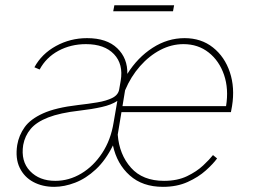

<svg xmlns="http://www.w3.org/2000/svg" viewBox="-20 -699 962 730"><path d="M599.4 11.4Q522 11.4 473.4 -32Q424.7 -75.3 409.4 -146Q381.7 -89.8 344.3 -55Q306.8 -20.2 265.6 -4.4Q224.4 11.4 186.1 11.4Q141.3 11.4 106.7 -7.1Q72.1 -25.6 54.9 -61.1Q37.6 -96.6 45.5 -147.7Q51.8 -184.7 73.7 -215.4Q95.5 -246.1 143.6 -267.9Q191.8 -289.8 277 -299.7Q315.3 -304 349.8 -309.7Q384.2 -315.3 407 -326.7Q429.7 -338.1 433.2 -359.4L438.9 -392Q449.6 -454.9 413.4 -493.1Q377.1 -531.2 306.8 -531.2Q249.3 -531.2 202.2 -505.9Q155.2 -480.5 130.7 -434.7L110.8 -443.2Q138.5 -494.3 192.8 -524.1Q247.2 -554 311.1 -554Q386 -554 425.8 -515.6Q465.6 -477.3 464.1 -418Q503.2 -480.5 560.2 -517.2Q617.2 -554 681.8 -554Q745 -554 789.6 -518.6Q834.2 -483.3 853.9 -424.5Q873.6 -365.8 862.2 -295.5L858 -272.7H441.8L427.6 -187.1Q433.6 -111.2 478 -61.3Q522.4 -11.4 603.7 -11.4Q654.1 -11.4 691.1 -29.1Q728 -46.9 752.5 -70Q777 -93 789.8 -109.4L805.4 -96.6Q790.5 -76 762.4 -50.8Q734.4 -25.6 693.5 -7.1Q652.7 11.4 599.4 11.4ZM455.6 -355.8 445.7 -295.5H839.5Q850.1 -360.8 831.9 -414.2Q813.6 -467.7 773.3 -499.5Q733 -531.2 677.6 -531.2Q632.1 -531.2 589.7 -509.1Q547.2 -486.9 512.4 -447.4Q477.6 -408 455.6 -355.8ZM190.3 -11.4Q242.2 -11.4 288.9 -39.2Q335.6 -67.1 368.4 -117Q401.3 -166.9 411.9 -233L426.1 -315.3Q403.8 -300.4 366.7 -292.1Q329.5 -283.7 282.7 -278.4Q208.1 -269.9 163.4 -252.5Q118.6 -235.1 96.6 -208.8Q74.6 -182.5 68.2 -147.7Q58.6 -85.9 94.1 -48.7Q129.6 -11.4 190.3 -11.4ZM642 -679 637.8 -656.2H410.5L414.8 -679Z"/></svg>

Font: Inter Thin  BETA
Style: Italic
Weight: 100
Italic angle: -9.39999°
Designer: Rasmus Andersson
Foundry: rsms
Version: Version 3.011;git-f93a4a705